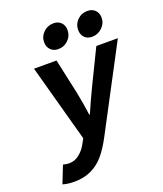

<svg xmlns="http://www.w3.org/2000/svg" viewBox="-168 -837 987 1162"><g transform="rotate(-20 326.0 -255.5)"><path d="M291 -570.8Q260.7 -570.8 242.4 -590.1Q224.1 -609.4 224.1 -639.2Q224.1 -675.8 251 -701.9Q277.8 -728 315.9 -728Q346.2 -728 364.5 -709.2Q382.8 -690.4 382.8 -661.1Q382.8 -623.5 356.2 -597.2Q329.6 -570.8 291 -570.8ZM508.8 -570.8Q478.5 -570.8 460.7 -589.8Q442.9 -608.9 442.9 -638.2Q442.9 -675.8 469.5 -701.9Q496.1 -728 534.2 -728Q564.9 -728 583.5 -709.2Q602.1 -690.4 602.1 -661.1Q602.1 -624 574.5 -597.4Q546.9 -570.8 508.8 -570.8ZM108.9 216.8Q67.4 216.8 34.2 207L78.1 95.2Q96.7 101.1 116.2 101.1Q153.8 101.1 181.9 78.1Q210 55.2 225.1 28.8L248 -12.2L111.8 -509.8H256.8L305.2 -287.1Q321.8 -205.6 331.1 -133.8H335Q362.3 -198.7 404.8 -287.1L513.2 -509.8H651.9L370.1 23.9Q335 90.3 300 131.1Q265.1 171.9 217.8 194.3Q170.4 216.8 108.9 216.8Z"/></g></svg>

Font: Office Code Pro Bold Italic
Style: Regular
Weight: 700
Italic angle: -9°
Designer: Nathan Rutzky & Paul D. Hunt
Foundry: Adobe Systems Incorporated
Version: Version 1.004;PS 001.004;hotconv 1.0.70;makeotf.lib2.5.58329